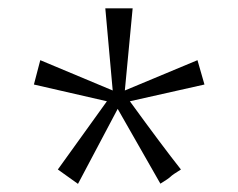

<svg xmlns="http://www.w3.org/2000/svg" viewBox="-20 -744 582 470"><path d="M121.6 -329.1 170.9 -293.9 268.1 -477.5 372.6 -294.4Q392.6 -306.6 397.5 -311.5Q402.3 -316.4 422.9 -329.1Q377 -387.2 297.9 -496.1L480.5 -537.1L463.4 -596.7L285.6 -522.5L304.7 -723.6H237.8L255.9 -522.5L78.6 -596.7L63 -537.1L241.7 -496.1Z"/></svg>

Font: My Font
Style: ExtraLight
Weight: 500
Designer: Vernon Adams
Foundry: newtypography
Version: Version 0.001